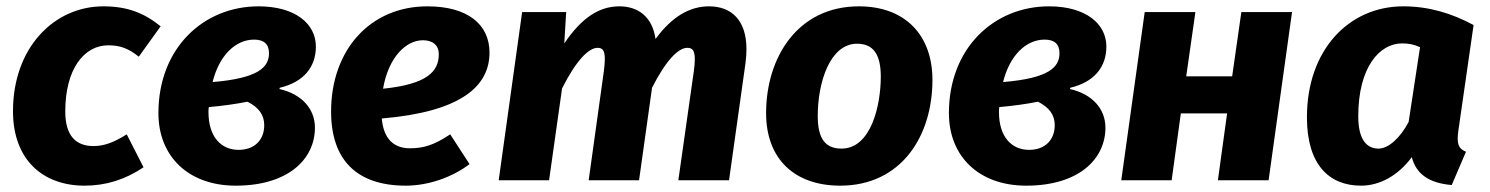

<svg xmlns="http://www.w3.org/2000/svg" viewBox="-20 -569 4703 606"><path d="M275 -108C220 -108 186 -140 186 -217C186 -351 245 -426 322 -426C359 -426 386 -416 418 -390L487 -486C435 -528 382 -549 306 -549C152 -549 21 -420 21 -218C21 -65 115 17 247 17C314 17 375 -2 433 -41L380 -145C337 -118 307 -108 275 -108Z M863 -292C939 -310 977 -358 977 -422C977 -494 912 -549 796 -549C622 -549 480 -417 480 -212C480 -75 575 17 724 17C890 17 974 -67 974 -166C974 -225 933 -272 862 -288ZM814 -174C814 -128 784 -96 733 -96C678 -96 638 -137 638 -215C638 -220 638 -226 639 -231C683 -235 721 -240 761 -248C797 -230 814 -206 814 -174ZM782 -444C813 -444 829 -430 829 -401C829 -357 796 -322 651 -310C672 -395 724 -444 782 -444Z M1525 -403C1525 -492 1456 -549 1329 -549C1148 -549 1025 -411 1025 -217C1025 -64 1106 17 1261 17C1331 17 1407 -9 1462 -51L1401 -145C1350 -111 1317 -101 1274 -101C1225 -101 1191 -128 1185 -195C1434 -216 1525 -296 1525 -403ZM1315 -442C1346 -442 1365 -426 1365 -398C1365 -342 1326 -303 1189 -289C1206 -388 1261 -442 1315 -442Z M1997 0 2038 -292C2083 -381 2122 -418 2149 -418C2164 -418 2173 -412 2173 -382C2173 -372 2172 -360 2170 -345L2121 0H2281L2333 -370C2335 -386 2336 -401 2336 -414C2336 -508 2286 -549 2218 -549C2158 -549 2102 -518 2049 -446C2039 -517 1993 -549 1935 -549C1871 -549 1816 -513 1761 -432L1767 -531H1628L1554 0H1713L1754 -290C1800 -381 1839 -418 1866 -418C1881 -418 1889 -411 1889 -383C1889 -373 1888 -361 1886 -345L1838 0Z M2691 -549C2497 -549 2398 -387 2398 -212C2398 -67 2488 17 2632 17C2822 17 2923 -136 2923 -317C2923 -458 2837 -549 2691 -549ZM2685 -431C2736 -431 2760 -398 2760 -327C2760 -238 2730 -100 2636 -100C2585 -100 2561 -131 2561 -203C2561 -310 2600 -431 2685 -431Z M3358 -292C3434 -310 3472 -358 3472 -422C3472 -494 3407 -549 3291 -549C3117 -549 2975 -417 2975 -212C2975 -75 3070 17 3219 17C3385 17 3469 -67 3469 -166C3469 -225 3428 -272 3357 -288ZM3309 -174C3309 -128 3279 -96 3228 -96C3173 -96 3133 -137 3133 -215C3133 -220 3133 -226 3134 -231C3178 -235 3216 -240 3256 -248C3292 -230 3309 -206 3309 -174ZM3277 -444C3308 -444 3324 -430 3324 -401C3324 -357 3291 -322 3146 -310C3167 -395 3219 -444 3277 -444Z M3984 0 4058 -531H3898L3869 -328H3724L3753 -531H3593L3519 0H3678L3707 -211H3853L3824 0Z M4631 -490C4562 -527 4490 -549 4409 -549C4237 -549 4105 -411 4105 -199C4105 -49 4175 17 4276 17C4335 17 4393 -15 4436 -73C4450 -19 4491 9 4562 15L4607 -90C4583 -100 4577 -115 4583 -157ZM4331 -100C4296 -100 4267 -125 4267 -202C4267 -358 4335 -432 4405 -432C4427 -432 4442 -429 4462 -420L4426 -184C4399 -133 4362 -100 4331 -100Z"/></svg>

Font: Fira Sans OT
Style: Bold Italic
Weight: 700
Italic angle: -8°
Designer: Carrois Corporate & Edenspiekermann
Foundry: Carrois Corporate GbR & Edenspiekermann AG
Version: Version 2.001